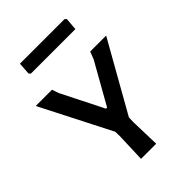

<svg xmlns="http://www.w3.org/2000/svg" viewBox="-204 -772 860 860"><g transform="rotate(-45 225.5 -342.5)"><path d="M372 -619H90L83 -627L87 -685H369L377 -678ZM262 -170 261 -140 265 0H169L174 -140L173 -168L3 -501H106L117 -469L217 -270H224L334 -465L348 -501H449Z"/></g></svg>

Font: Alegreya Sans SC Medium
Style: Regular
Weight: 500
Designer: Juan Pablo del Peral
Foundry: Huerta Tipografica
Version: Version 2.001;PS 002.001;hotconv 1.0.88;makeotf.lib2.5.64775